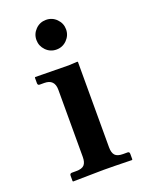

<svg xmlns="http://www.w3.org/2000/svg" viewBox="-125 -694 565 755"><g transform="rotate(-20 158.0 -316.0)"><path d="M226.1 -434.1V-77.1Q226.1 -54.2 235.6 -43.7Q245.1 -33.2 269 -33.2H288.1Q295.9 -33.2 295.9 -23.9V-1L293.9 1Q212.9 -1 173.8 -1L47.9 1L45.9 -1V-23.9Q45.9 -32.7 54.2 -33.2H73.2Q97.2 -33.2 106.7 -43.7Q116.2 -54.2 116.2 -77.1V-357.9Q116.2 -401.9 73.2 -401.9H54.2Q46.4 -401.9 45.9 -410.2V-434.1L47.9 -436Q150.9 -434.1 187 -434.1L224.1 -436ZM120.1 -527.3Q102.1 -545.9 102.1 -571Q102.1 -596.2 120.1 -614.5Q138.2 -632.8 164.1 -632.8Q189.9 -632.8 208 -614.5Q226.1 -596.2 226.1 -571Q226.1 -545.9 208 -527.3Q189.9 -508.8 164.1 -508.8Q138.2 -508.8 120.1 -527.3Z"/></g></svg>

Font: Linux Libertine
Style: Semibold
Weight: 600
Designer: Philipp H. Poll
Foundry: Philipp H. Poll
Version: Version 5.1.2 ; ttfautohint (v0.9)